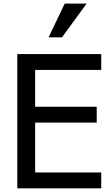

<svg xmlns="http://www.w3.org/2000/svg" viewBox="-20 -1020 601 1040"><path d="M330.6 -1000.5 243.2 -817.9H315.9L449.2 -1000.5ZM528.3 0V-85.9H170.4V-356H503.9V-441.9H170.4V-641.1H528.3V-727.1H73.7V0Z"/></svg>

Font: SG Kara
Style: Regular
Weight: 400
Designer: Damoon Khanjanzadeh
Version: Version 1.000